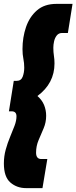

<svg xmlns="http://www.w3.org/2000/svg" viewBox="-23 -760 394 990"><path d="M-3 83Q-3 46 6.5 11.5Q16 -23 29 -54Q42 -85 52 -111.5Q62 -138 62 -160Q62 -186 37 -186H23L48 -343H62Q86 -343 94 -364.5Q102 -386 102 -411Q102 -435 97.5 -457Q93 -479 93 -507Q93 -567 111 -620Q129 -673 167.5 -706.5Q206 -740 268 -740H351L327 -590H298Q280 -590 270 -577.5Q260 -565 256 -547.5Q252 -530 252 -514Q252 -491 255 -472.5Q258 -454 258 -433Q258 -330 170 -265Q194 -244 204.5 -218Q215 -192 215 -163Q215 -129 202 -98.5Q189 -68 176 -37.5Q163 -7 163 27Q163 60 190 60H221L196 210H112Q64 210 30.5 181Q-3 152 -3 83Z"/></svg>

Font: Georama SemiCondensed Black
Style: Italic
Weight: 900
Width: 4
Italic angle: -9°
Designer: Jean-Baptiste Levee
Foundry: Production Type
Version: Version 1.000